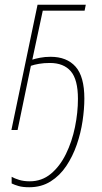

<svg xmlns="http://www.w3.org/2000/svg" viewBox="-20 -547 430 808"><path d="M103 241Q76 241 58.5 236Q41 231 29 225V197Q41 204 60.5 210Q80 216 105 216Q156 216 194 184.5Q232 153 257.5 101Q283 49 295.5 -12Q308 -73 308 -131Q308 -212 278 -247Q248 -282 190 -282Q165 -282 144.5 -278.5Q124 -275 110 -270L54 0H28L138 -527H341L336 -502H160L116 -296Q128 -300 148.5 -304Q169 -308 193 -308Q261 -308 298 -266.5Q335 -225 335 -132Q335 -89 327.5 -38Q320 13 303 62Q286 111 259 151.5Q232 192 193 216.5Q154 241 103 241Z"/></svg>

Font: Noto Sans SemiCondensed Thin
Style: Italic
Weight: 100
Width: 4
Italic angle: -12°
Designer: Monotype Design Team
Foundry: Monotype Imaging Inc.
Version: Version 2.013; ttfautohint (v1.8.4.7-5d5b)